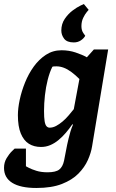

<svg xmlns="http://www.w3.org/2000/svg" viewBox="-55 -763 576 955"><path d="M126 172Q47 172 6 146.5Q-35 121 -35 72Q-35 45 -22 23.5Q-9 2 4.5 -11Q18 -24 18 -24H74V64Q74 64 88 71.5Q102 79 126 86.5Q150 94 181 94Q222 94 239.5 80.5Q257 67 263.5 36.5Q270 6 279 -43Q282 -56 286 -73.5Q290 -91 295.5 -109Q301 -127 308 -143L305 -145Q290 -123 272.5 -102.5Q255 -82 235.5 -66Q216 -50 194.5 -41Q173 -32 149 -32Q114 -32 88.5 -48Q63 -64 48.5 -99Q34 -134 34 -190Q34 -224 43 -266.5Q52 -309 69.5 -352.5Q87 -396 113 -432Q139 -468 173.5 -490.5Q208 -513 251 -513Q288 -513 321 -502Q354 -491 377 -478L412 -517H483L403 -35Q398 -3 382 33Q366 69 335 100.5Q304 132 253 152Q202 172 126 172ZM192 -128Q208 -128 224 -136.5Q240 -145 256 -158.5Q272 -172 286 -188.5Q300 -205 312 -220L340 -370Q320 -390 300.5 -404.5Q281 -419 262.5 -426Q244 -433 226 -433Q216 -433 211 -432.5Q206 -432 205 -430Q192 -404 182.5 -367Q173 -330 168.5 -289Q164 -248 164 -211Q164 -178 167 -160Q170 -142 176.5 -135Q183 -128 192 -128ZM312 -552Q278 -552 264 -570.5Q250 -589 250 -611Q250 -644 267 -669Q284 -694 306 -710.5Q328 -727 345 -735Q362 -743 362 -743L386 -714Q386 -714 377 -703.5Q368 -693 359 -674.5Q350 -656 350 -633Q350 -612 359.5 -598.5Q369 -585 369 -585Q362 -572 347 -562Q332 -552 312 -552Z"/></svg>

Font: Faustina VF Beta
Style: Italic
Weight: 400
Italic angle: -8°
Designer: Alfonso Garcia
Foundry: Omnibus-Type
Version: Version 1.006